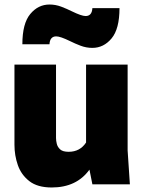

<svg xmlns="http://www.w3.org/2000/svg" viewBox="-20 -816 635 850"><path d="M209 14Q146 14 110 -14Q74 -42 59 -85Q44 -128 44 -175V-530H228V-205Q228 -193 231.5 -179Q235 -165 246.5 -154.5Q258 -144 284 -144Q334 -144 361 -185V-530H545V-150L555 0H389L376 -65Q319 14 209 14ZM389 -604Q362 -604 337 -613.5Q312 -623 290 -634Q247 -655 229 -655Q201 -655 199 -620H79Q79 -712 114 -754Q149 -796 199 -796Q226 -796 251 -786.5Q276 -777 298 -766Q341 -745 359 -745Q387 -745 389 -780H509Q509 -688 474 -646Q439 -604 389 -604Z"/></svg>

Font: Tanohe Sans Black
Style: Regular
Weight: 900
Designer: Village Type and Design LLC & Cristiano Sobral
Foundry: Cooper Hewitt Smithsonian Design Museum
Version: Version 1.00;March 11, 2020;FontCreator 12.0.0.2522 64-bit; 